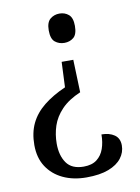

<svg xmlns="http://www.w3.org/2000/svg" viewBox="-83 -596 617 845"><g transform="rotate(-10 225.5 -173.5)"><path d="M267 -328 272 -182Q218 -159 187 -126.5Q156 -94 143.5 -56Q131 -18 131 23Q131 76 154.5 109.5Q178 143 231 143Q268 143 290 126Q312 109 322 80.5Q332 52 332 17Q367 17 389.5 32.5Q412 48 412 80Q412 111 392.5 136.5Q373 162 334 177Q295 192 235 192Q176 192 130.5 170.5Q85 149 59 109Q33 69 33 12Q33 -43 53 -84.5Q73 -126 113 -158Q153 -190 210 -215L215 -328ZM242 -539Q266 -539 283 -524.5Q300 -510 300 -474Q300 -436 283 -422Q266 -408 242 -408Q218 -408 200.5 -422Q183 -436 183 -474Q183 -510 200.5 -524.5Q218 -539 242 -539Z"/></g></svg>

Font: Noto Serif Khmer SemiCondensed
Style: Regular
Weight: 400
Width: 4
Designer: Danh Hong and the Monotype Design Team
Foundry: Monotype Imaging Inc.
Version: Version 2.004